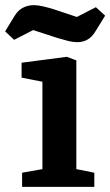

<svg xmlns="http://www.w3.org/2000/svg" viewBox="-63 -727 429 747"><path d="M23 0V-55L102 -69V-409L21 -425V-483L197 -506L234 -492V-69L304 -55V0ZM238 -563Q220 -563 199 -568.5Q178 -574 158 -580L66 -610L-8 -572L-43 -605L-5 -667Q8 -688 27.5 -697.5Q47 -707 69 -707Q84 -707 105.5 -702Q127 -697 146 -691L236 -661L310 -699L346 -666L307 -603Q295 -583 277.5 -573Q260 -563 238 -563Z"/></svg>

Font: Faustina
Style: Bold
Weight: 700
Designer: Alfonso Garcia
Foundry: http://www.omnibus-type.com
Version: Version 1.200